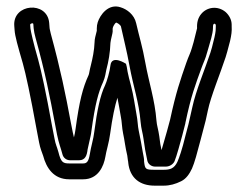

<svg xmlns="http://www.w3.org/2000/svg" viewBox="-20 -519 775 605"><path d="M467 16C438 16 437 14 434 -10C434 -15 434 -19 433 -23L430 -39C427 -56 422 -86 417 -108C414 -121 414 -140 410 -159C405 -186 401 -218 393 -248C388 -267 384 -282 382 -293C380 -306 379 -312 377 -318C377 -318 332 -348 328 -313C326 -294 317 -263 311 -250C296 -219 286 -172 277 -103C275 -83 266 -54 263 -33C259 -9 253 -4 242 -4H198C178 -4 172 -8 164 -40C159 -58 155 -64 152 -81C150 -92 147 -106 144 -122C125 -227 110 -296 100 -332C85 -384 77 -420 76 -429L75 -441C75 -445 85 -448 85 -443L86 -430C87 -420 89 -411 92 -400C123 -288 137 -216 154 -125C163 -75 166 -69 173 -46L177 -32C180 -21 190 -14 201 -14H229C249 -14 254 -30 256 -48L262 -75C264 -85 267 -95 268 -106C280 -193 290 -228 305 -261C312 -277 313 -291 315 -299C322 -325 327 -353 328 -384C328 -386 330 -397 334 -413C334 -415 335 -417 335 -419V-429C335 -434 342 -446 346 -448C355 -445 361 -437 361 -436C371 -390 379 -361 388 -312C400 -246 418 -197 423 -135C425 -112 430 -99 432 -83C436 -53 439 -37 444 -14C446 -2 457 6 469 6H502C515 6 526 -2 530 -11C537 -28 547 -66 554 -91L564 -130V-131C582 -217 595 -250 615 -305C621 -322 627 -332 633 -355L638 -372C641 -383 651 -413 651 -430C651 -436 651 -440 653 -443C655 -445 659 -445 660 -440V-435C660 -427 660 -420 656 -402L648 -370L643 -353C627 -304 597 -233 586 -181C581 -158 577 -140 574 -128L564 -90C554 -48 544 -20 539 -9C529 12 516 16 496 16ZM467 66H496C515 66 533 61 551 52C567 44 577 29 585 12C593 -6 601 -36 612 -78L622 -116C626 -129 630 -147 635 -171C644 -215 674 -287 691 -339L696 -356L705 -390C709 -408 711 -421 710 -436V-441C710 -457 702 -471 691 -481C666 -502 632 -497 614 -475C604 -463 600 -448 601 -430C599 -422 592 -395 590 -386L585 -369C580 -351 575 -344 567 -321C548 -266 535 -230 516 -142L506 -105C501 -88 494 -63 489 -46C486 -59 484 -70 482 -89C479 -111 474 -124 473 -139C468 -204 449 -260 438 -321C429 -372 419 -402 409 -446C403 -473 380 -490 360 -496C321 -509 295 -471 288 -449C286 -443 285 -436 285 -429V-422C281 -406 278 -396 278 -386C277 -360 272 -336 266 -312C262 -298 261 -285 259 -282C241 -243 230 -201 218 -112C217 -102 215 -96 213 -86C211 -94 208 -107 203 -134C186 -225 171 -299 140 -413C138 -422 136 -429 136 -434L135 -447C129 -517 19 -508 25 -437L26 -424C27 -406 36 -374 52 -319C61 -287 76 -218 95 -113C98 -97 101 -83 103 -71C107 -50 112 -40 116 -28C126 10 149 46 198 46H242C290 46 307 4 312 -25C314 -40 324 -72 327 -97C334 -148 342 -186 350 -211C354 -193 357 -171 361 -150C364 -137 364 -117 368 -98C372 -81 375 -53 381 -29L383 -14C383 -11 384 -10 384 -9V-7C389 43 422 66 467 66Z"/></svg>

Font: Squarish
Style: Fog
Weight: 400
Foundry: Cannot Into Space Fonts
Version: Version 0.272